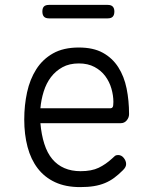

<svg xmlns="http://www.w3.org/2000/svg" viewBox="-20 -754 640 784"><path d="M462 -121Q476 -121 485.5 -109Q495 -97 495 -84Q495 -78 492 -72Q489 -66 482 -59Q464 -41 446.5 -28Q429 -15 408.5 -6.5Q388 2 363.5 6Q339 10 307 10Q248 10 205 -10Q162 -30 134 -66.5Q106 -103 92.5 -154Q79 -205 79 -266Q79 -324 90.5 -377Q102 -430 128 -471Q154 -512 196.5 -536Q239 -560 302 -560Q361 -560 400 -538.5Q439 -517 463 -479.5Q487 -442 497 -392.5Q507 -343 507 -288Q507 -274 497.5 -262.5Q488 -251 473 -251H145Q149 -204 161 -166.5Q173 -129 193.5 -104.5Q214 -80 243 -67.5Q272 -55 309 -55Q354 -55 383 -69Q412 -83 438 -107Q444 -113 449 -117Q454 -121 462 -121ZM145 -312H432Q437 -312 440 -316.5Q443 -321 443 -338Q443 -364 435 -392Q427 -420 410 -443Q393 -466 366 -480.5Q339 -495 302 -495Q263 -495 235 -479.5Q207 -464 188 -439Q169 -414 158.5 -380.5Q148 -347 145 -312ZM180 -679Q166 -679 159.5 -686Q153 -693 153 -707Q153 -721 159.5 -727.5Q166 -734 180 -734H420Q434 -734 440.5 -727Q447 -720 447 -707Q447 -693 440.5 -686Q434 -679 420 -679Z"/></svg>

Font: Maple Mono ExtraLight
Style: Regular
Weight: 275
Monospace: yes
Designer: subframe7536
Version: Version 7.000